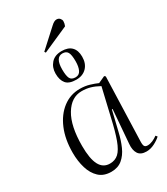

<svg xmlns="http://www.w3.org/2000/svg" viewBox="-235 -1066 1024 1180"><g transform="rotate(-30 277.0 -476.0)"><path d="M442 -59Q441 -33 447 -24Q453 -15 469 -15Q486 -15 504.5 -23Q523 -31 539 -43L548 -32Q530 -15 501.5 -0.5Q473 14 444 14Q403 14 386.5 -11.5Q370 -37 374 -80L393 -317H388L354 -176Q342 -124 323 -81Q304 -38 273 -12Q242 14 195 14Q141 14 108.5 -16.5Q76 -47 61 -97Q46 -147 46 -206Q46 -301 76 -372.5Q106 -444 159 -484.5Q212 -525 279 -525Q316 -525 347.5 -515.5Q379 -506 401 -496L449 -518L457 -511ZM212 -34Q249 -34 273.5 -56.5Q298 -79 318 -133Q338 -187 359 -281L404 -473Q371 -491 343 -499Q315 -507 282 -507Q209 -507 163 -431Q117 -355 117 -214Q117 -122 140.5 -78Q164 -34 212 -34ZM331 -946Q352 -966 369 -966Q384 -966 392.5 -956Q401 -946 401 -936Q401 -920 394 -903L211 -822L205 -831ZM291 -584Q240 -584 219 -609Q198 -634 198 -680Q198 -723 224 -752.5Q250 -782 299 -782Q345 -782 368.5 -758Q392 -734 392 -689Q392 -641 364.5 -612.5Q337 -584 291 -584ZM294 -599Q320 -599 331.5 -622.5Q343 -646 343 -685Q343 -731 332.5 -749Q322 -767 296 -767Q246 -767 246 -682Q246 -638 255.5 -618.5Q265 -599 294 -599Z"/></g></svg>

Font: Literata 72pt Light
Style: Italic
Weight: 300
Italic angle: -2°
Designer: Latin by Veronika Burian and Jose Scaglione. Greek by Irene Vlachou. Cyrillic by Vera Evstafieva
Foundry: TypeTogether
Version: Version 3.002